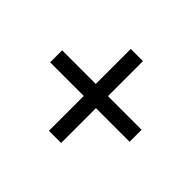

<svg xmlns="http://www.w3.org/2000/svg" viewBox="-116 -755 803 803"><g transform="rotate(45 286.0 -353.0)"><path d="M321 -388H520V-317H321V-111H249V-317H50V-388H249V-595H321Z"/></g></svg>

Font: Noto Sans Lydian
Style: Regular
Weight: 400
Designer: Monotype Design Team
Foundry: Monotype Imaging Inc.
Version: Version 2.002; ttfautohint (v1.8.4.7-5d5b)